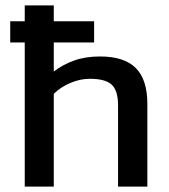

<svg xmlns="http://www.w3.org/2000/svg" viewBox="-20 -694 627 714"><path d="M72 0V-536H18V-615H72V-674H180V-615H330V-536H180V-428Q212 -453 254.5 -468.5Q297 -484 352 -484Q442 -484 485 -441Q528 -398 528 -307V0H419V-302Q419 -357 395.5 -379Q372 -401 314 -401Q278 -401 241.5 -385.5Q205 -370 180 -345V0Z"/></svg>

Font: Kanit
Style: Regular
Weight: 400
Designer: Katatrad Team
Foundry: CadsonDemak
Version: Version 2.000; ttfautohint (v1.8.3)